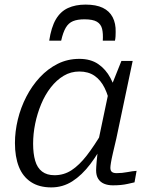

<svg xmlns="http://www.w3.org/2000/svg" viewBox="-20 -803 657 835"><path d="M352 -783Q308 -783 275.5 -768Q243 -753 223 -719Q203 -685 194 -626H246Q254 -662 266 -682.5Q278 -703 297.5 -711Q317 -719 347 -719Q384 -719 401.5 -708.5Q419 -698 424 -677.5Q429 -657 427 -626H480Q482 -636 482.5 -645Q483 -654 483 -664Q484 -701 470 -728Q456 -755 427 -769Q398 -783 352 -783ZM490 -376 461 -337Q452 -386 435 -420.5Q418 -455 391 -473.5Q364 -492 325 -492Q288 -492 257 -473.5Q226 -455 201 -423Q176 -391 159 -350Q142 -309 133 -265Q124 -221 124 -178Q124 -135 133 -104Q142 -73 163 -57Q184 -41 217 -41Q258 -41 291.5 -63Q325 -85 357.5 -127Q390 -169 426 -230L441 -200Q409 -137 372.5 -89Q336 -41 294.5 -14.5Q253 12 203 12Q150 12 114.5 -11.5Q79 -35 62 -78Q45 -121 45 -181Q45 -231 57.5 -283Q70 -335 94.5 -382.5Q119 -430 153.5 -467Q188 -504 231 -525.5Q274 -547 325 -547Q374 -547 407 -524.5Q440 -502 460.5 -463.5Q481 -425 490 -376ZM557 -538 486 -201Q477 -163 471 -137Q465 -111 462.5 -95.5Q460 -80 460 -73Q460 -61 466.5 -55.5Q473 -50 487 -50Q511 -50 534 -54.5Q557 -59 574 -60L565 -10Q552 -7 536.5 -3.5Q521 0 505 1.5Q489 3 471 3Q449 3 432.5 -4Q416 -11 407 -25.5Q398 -40 398 -62Q398 -74 400.5 -102.5Q403 -131 408 -165L402 -163L453 -406L458 -413L508 -538Z"/></svg>

Font: Roboto Serif 20pt Light
Style: Italic
Weight: 300
Italic angle: -10°
Version: Version 1.007